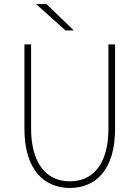

<svg xmlns="http://www.w3.org/2000/svg" viewBox="-20 -920 690 951"><path d="M326 11Q279 11 238 -6Q197 -23 166.2 -58.8Q135.5 -94.5 118.2 -150.5Q101 -206.5 101 -284V-700H134V-286Q134 -198.5 157.8 -139.8Q181.5 -81 224.5 -51.5Q267.5 -22 326 -22Q385 -22 427.8 -51.5Q470.5 -81 493.8 -139.8Q517 -198.5 517 -286V-700H550V-284Q550 -206.5 533 -150.5Q516 -94.5 485.5 -58.8Q455 -23 414.2 -6Q373.5 11 326 11ZM304.5 -769 158.5 -900H210.5L345.5 -769Z"/></svg>

Font: Trispace Thin Thin
Style: Regular
Weight: 250
Version: Version 1.210